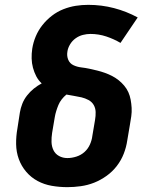

<svg xmlns="http://www.w3.org/2000/svg" viewBox="-20 -764 640 792"><path d="M258 8Q225 8 193.5 2.5Q162 -3 135 -17.5Q108 -32 88 -55.5Q68 -79 57.5 -108Q47 -137 46.5 -169.5Q46 -202 52 -235L62 -300Q65 -318 72 -336Q79 -354 91.5 -370Q104 -386 119.5 -398.5Q135 -411 152 -420Q138 -433 129.5 -449.5Q121 -466 116 -484.5Q111 -503 110.5 -523Q110 -543 113 -563Q117 -589 127.5 -614Q138 -639 155 -660.5Q172 -682 194 -699Q216 -716 241.5 -726Q267 -736 292.5 -740Q318 -744 344 -744Q399 -744 450.5 -730.5Q502 -717 548 -692L477 -587Q450 -603 418.5 -613.5Q387 -624 353 -624Q338 -624 322 -620Q306 -616 292 -606Q278 -596 269 -581Q260 -566 258 -551Q255 -533 261.5 -517.5Q268 -502 283 -495Q298 -488 315 -486Q332 -484 348.5 -480.5Q365 -477 381 -473Q397 -469 412.5 -463.5Q428 -458 442.5 -450.5Q457 -443 469.5 -433Q482 -423 492.5 -410.5Q503 -398 509.5 -383.5Q516 -369 519 -352.5Q522 -336 523 -319Q524 -302 521.5 -284.5Q519 -267 516 -250L505 -185Q501 -157 490.5 -130Q480 -103 462 -79.5Q444 -56 419.5 -38.5Q395 -21 368.5 -10.5Q342 0 313.5 4Q285 8 258 8ZM258 -112Q276 -112 295 -118Q314 -124 328.5 -137Q343 -150 351 -168Q359 -186 361 -204L372 -269Q375 -286 374.5 -302Q374 -318 366.5 -331Q359 -344 345 -351.5Q331 -359 316 -362.5Q301 -366 285 -368.5Q269 -371 254 -374Q243 -365 234.5 -354Q226 -343 221 -331Q216 -319 212 -306Q208 -293 206 -281L195 -216Q192 -197 192.5 -178.5Q193 -160 200.5 -144.5Q208 -129 223.5 -120.5Q239 -112 258 -112Z"/></svg>

Font: Iosevka Heavy Extended Oblique
Style: Regular
Weight: 900
Width: 7
Italic angle: -9°
Monospace: yes
Designer: Belleve Invis
Foundry: Belleve Invis
Version: Version 32.5.0; ttfautohint (v1.8.4)